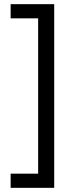

<svg xmlns="http://www.w3.org/2000/svg" viewBox="-20 -740 352 921"><path d="M31 93V161H240V-720H31V-652H163V93Z"/></svg>

Font: Noto Sans Lao Looped ExtraCondensed
Style: Regular
Weight: 400
Width: 2
Designer: Mark Frömberg, Ben Mitchell
Foundry: The Fontpad Ltd
Version: Version 1.002